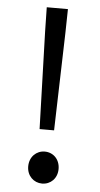

<svg xmlns="http://www.w3.org/2000/svg" viewBox="-54 -783 432 831"><g transform="rotate(5 161.5 -368.0)"><path d="M130 -221H193L205 -645L207 -749H115L117 -645ZM161 13C198 13 227 -15 227 -56C227 -98 198 -126 161 -126C125 -126 95 -98 95 -56C95 -15 125 13 161 13Z"/></g></svg>

Font: Noto Sans HK
Style: Regular
Weight: 400
Designer: Ryoko NISHIZUKA 西塚涼子 (kana, bopomofo & ideographs); Paul D. Hunt (Latin, Greek & Cyrillic); Sandoll Communications 산돌커뮤니
Foundry: Adobe
Version: Version 2.004;hotconv 1.0.118;makeotfexe 2.5.65603